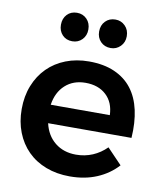

<svg xmlns="http://www.w3.org/2000/svg" viewBox="-84 -822 761 896"><g transform="rotate(10 296.0 -374.0)"><path d="M209 -618Q180 -618 162 -637Q144 -656 144 -685Q144 -715 162 -734Q180 -753 209 -753Q237 -753 255.5 -734Q274 -715 274 -685Q274 -656 255.5 -637Q237 -618 209 -618ZM391 -618Q362 -618 343.5 -637Q325 -656 325 -685Q325 -715 343.5 -734Q362 -753 391 -753Q418 -753 437 -734Q456 -715 456 -685Q456 -656 437 -637Q418 -618 391 -618ZM304 -539Q374 -539 425 -516.5Q476 -494 507.5 -453Q539 -412 552 -353.5Q565 -295 560 -222H165Q178 -165 218.5 -132.5Q259 -100 318 -100Q360 -100 396.5 -115.5Q433 -131 462 -160L532 -87Q492 -43 435 -19Q378 5 307 5Q245 5 194 -14.5Q143 -34 107 -70Q71 -106 51.5 -156Q32 -206 32 -266Q32 -327 52 -377.5Q72 -428 108 -464Q144 -500 194 -519.5Q244 -539 304 -539ZM442 -309Q440 -369 403 -403.5Q366 -438 305 -438Q247 -438 209 -403.5Q171 -369 162 -309Z"/></g></svg>

Font: QuotatisMedium
Style: Regular
Weight: 500
Designer: Julieta Ulanovsky
Foundry: Quotatis-Medium
Version: Version 4.000;PS 004.000;hotconv 1.0.88;makeotf.lib2.5.64775